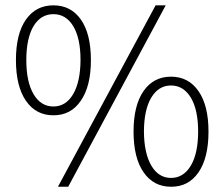

<svg xmlns="http://www.w3.org/2000/svg" viewBox="-20 -691 845 723"><path d="M698.7 -67.4Q726.1 -113.8 726.1 -195.8Q726.1 -277.3 698.7 -323.2Q670.9 -369.1 624 -369.1Q577.1 -369.1 549.8 -323.7Q522.5 -278.3 522 -196.3Q522.5 -114.3 549.8 -67.4Q577.1 -21 624 -21Q670.9 -21 698.7 -67.4ZM624 12.2Q558.1 12.2 520.5 -42.5Q482.9 -96.7 482.9 -195.3Q482.9 -293.9 520.5 -348.1Q558.1 -402.3 624 -402.3Q689.9 -402.3 727.5 -347.7Q765.1 -293.9 765.1 -195.3Q765.1 -96.7 727.5 -42Q689.9 12.7 624 12.2ZM198.2 12.2 565.9 -670.9H604L236.8 12.2ZM181.2 -290Q228 -290 255.4 -336.4Q282.7 -382.8 283.2 -464.8Q283.2 -546.9 255.9 -592.3Q228.5 -637.7 181.2 -637.7Q133.8 -637.7 106.4 -592.8Q79.1 -546.9 79.1 -464.8Q79.1 -382.8 106.4 -336.4Q133.8 -290 181.2 -290ZM322.3 -464.4Q322.3 -366.2 284.2 -311.5Q247.1 -256.8 181.2 -256.8Q115.2 -256.8 77.6 -311.5Q40 -366.2 40 -464.8Q40 -563.5 77.6 -617.2Q115.2 -670.9 181.2 -670.9Q247.1 -670.9 284.7 -617.2Q322.3 -563.5 322.3 -464.4Z"/></svg>

Font: SourceSansPro-Light
Style: Regular
Weight: 300
Designer: Paul D. Hunt
Foundry: Adobe Systems Incorporated
Version: Version 2.020;PS 2.0;hotconv 1.0.86;makeotf.lib2.5.63406